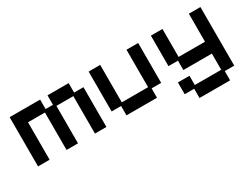

<svg xmlns="http://www.w3.org/2000/svg" viewBox="-59 -924 2053 1581"><g transform="rotate(-30 967.5 -133.5)"><path d="M60 12V-456H350V-366H420V-456H621V-366H710V12H601V-344H440V12H331V-344H170V12Z M901 12V-77H811V-456H921V-100H1171V-456H1282V-77H1191V12Z M1493 189V101H1403V-11H1513V77H1764V-77H1493V-166H1403V-456H1513V-190H1764V-456H1874V101H1784V189Z"/></g></svg>

Font: Pixelify Sans Medium
Style: Regular
Weight: 500
Designer: Stefie Justprince
Foundry: Typecalism Foundryline
Version: Version 1.000;February 13, 2025;FontCreator 15.0.0.3015 64-b